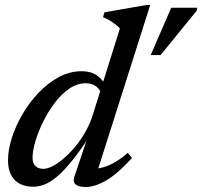

<svg xmlns="http://www.w3.org/2000/svg" viewBox="-20 -736 808 767"><path d="M385 -363Q378 -381 362.2 -392.2Q346.5 -403.5 323 -403.5Q288 -403.5 256.2 -381.5Q224.5 -359.5 198 -324.2Q171.5 -289 151.8 -248.5Q132 -208 121 -170.2Q110 -132.5 110 -106Q110 -83.5 121.8 -72.5Q133.5 -61.5 153.5 -61.5Q169 -61.5 190 -72.2Q211 -83 234 -102.5Q257 -122 279.5 -148.8Q302 -175.5 320.5 -208Q339 -240.5 350.5 -276.5L459 -622.5Q450.5 -631.5 440 -639.5Q429.5 -647.5 417.5 -654.5Q405.5 -661.5 391.5 -667.5L397.5 -687L565 -716H580L364 -36L349.5 -63Q369 -61 392 -67.5Q415 -74 440 -88.5Q465 -103 490.5 -125.5L507.5 -105Q449 -41 404 -15Q359 11 321.5 11Q293 11 281.5 0.2Q270 -10.5 277.5 -31.5L333.5 -197.5H342Q301 -135 268.2 -94.5Q235.5 -54 208.8 -31.2Q182 -8.5 158.5 0.8Q135 10 112.5 10Q83 10 60.2 -1.2Q37.5 -12.5 24.8 -36Q12 -59.5 12 -96Q12 -137 27.2 -185Q42.5 -233 70 -280Q97.5 -327 134.5 -365.8Q171.5 -404.5 215 -428Q258.5 -451.5 306 -451.5Q341 -451.5 364 -437Q387 -422.5 403.5 -393ZM582 -516 664 -705H767.5L765.5 -693L621.5 -516Z"/></svg>

Font: Newsreader 16pt 16pt Medium
Style: Italic
Weight: 500
Italic angle: -17°
Version: Version 1.003